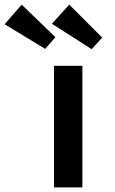

<svg xmlns="http://www.w3.org/2000/svg" viewBox="-113 -812 498 832"><path d="M121 0V-527H244V0ZM284 -599 112 -709 187 -792 330 -649ZM83 -600 -93 -707 -19 -792 127 -651Z"/></svg>

Font: Lexend Exa Medium
Style: Regular
Weight: 500
Designer: Bonnie Shaver-Troup, Thomas Jockin
Foundry: Lexend
Version: Version 1.007